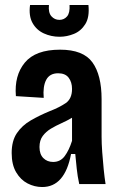

<svg xmlns="http://www.w3.org/2000/svg" viewBox="-20 -741 482 773"><path d="M150 12Q119 12 91 -2.5Q63 -17 45 -47.5Q27 -78 27 -125Q27 -174 48 -205Q69 -236 103.5 -256Q138 -276 179 -293Q218 -308 244 -325.5Q270 -343 270 -383Q270 -410 256.5 -428Q243 -446 214 -446Q180 -446 166 -419.5Q152 -393 156 -347L44 -354Q37 -437 80 -489Q123 -541 222 -541Q315 -541 352 -490Q389 -439 389 -342V-190Q389 -164 391.5 -129Q394 -94 397.5 -59.5Q401 -25 405 0H299Q292 -32 289 -61.5Q286 -91 283 -121H266Q241 12 150 12ZM194 -89Q223 -89 240.5 -112.5Q258 -136 270 -174V-267Q250 -255 227.5 -245Q205 -235 185 -223Q165 -211 152 -193.5Q139 -176 139 -149Q139 -120 154.5 -104.5Q170 -89 194 -89ZM101 -721H177Q174 -690 187 -675.5Q200 -661 219 -661Q238 -661 250 -675Q262 -689 260 -721H336Q341 -672 323.5 -644Q306 -616 277.5 -604.5Q249 -593 220 -593Q186 -593 156.5 -606.5Q127 -620 111 -648.5Q95 -677 101 -721Z"/></svg>

Font: Bricolage Grotesque 12pt Condensed SemiBold
Style: Regular
Weight: 600
Width: 3
Designer: Mathieu Triay
Foundry: Atelier Triay
Version: Version 1.001; ttfautohint (v1.8.4.7-5d5b);gftools[0.9.33.de